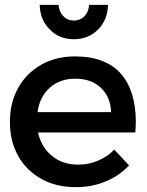

<svg xmlns="http://www.w3.org/2000/svg" viewBox="-20 -769 606 793"><path d="M479 -465C437 -512 374 -536 290 -536C238 -536 192 -525 151 -502C110 -479 78 -447 55 -406C32 -365 21 -318 21 -265C21 -212 32 -166 55 -125C78 -84 110 -53 151 -30C192 -7 239 4 293 4C338 4 380 -4 417 -20C454 -35 486 -57 513 -86L452 -151C433 -131 410 -116 384 -105C358 -94 331 -89 302 -89C260 -89 224 -101 195 -125C166 -148 146 -181 137 -222H539C540 -242 541 -256 541 -265C541 -351 520 -418 479 -465ZM439 -306H135C141 -349 158 -382 186 -407C214 -432 249 -444 291 -444C334 -444 369 -432 396 -407C423 -382 437 -349 439 -306ZM242 -702C230 -714 223 -730 222 -749H144C145 -707 159 -673 186 -647C212 -620 245 -607 285 -607C325 -607 358 -620 385 -647C411 -673 425 -707 426 -749H348C347 -730 340 -714 329 -702C317 -690 302 -684 285 -684C268 -684 253 -690 242 -702Z"/></svg>

Font: Argentum Sans
Style: Regular
Weight: 400
Designer: Julieta Ulanovsky
Foundry: Julieta Ulanovsky
Version: Version 5.001;March 29, 2019;FontCreator 11.5.0.2425 64-bit